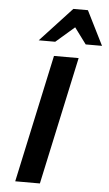

<svg xmlns="http://www.w3.org/2000/svg" viewBox="-60 -946 561 985"><g transform="rotate(5 220.0 -453.5)"><path d="M57 0 199 -658H326L184 0ZM114 -731 277 -907H352L318 -834L199 -731ZM356 -731 281 -832 277 -907H352L440 -731Z"/></g></svg>

Font: Ysabeau Office
Style: Bold Italic
Weight: 700
Italic angle: -12°
Designer: Christian Thalmann (Catharsis Fonts)
Version: Version 2.001;gftools[0.9.30]; featfreeze: tnum,lnum,ss02